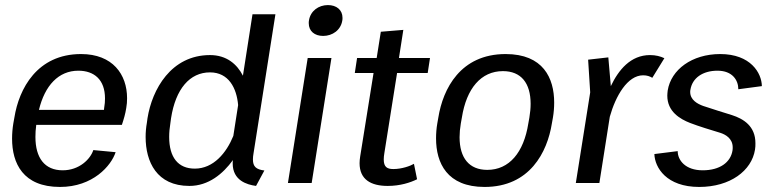

<svg xmlns="http://www.w3.org/2000/svg" viewBox="-20 -732 3107 768"><path d="M33.3 -238.3C30 -218.3 28.3 -197.5 28.3 -177.5C28.3 -79.2 71.7 15.8 220 15.8C351.7 15.8 425 -69.2 442.5 -123.3L353.3 -131.7C341.7 -95.8 297.5 -50.8 230.8 -50.8C158.3 -50.8 121.7 -100.8 121.7 -184.2C121.7 -199.2 122.5 -215 125 -232.5H467.5C475 -255 481.7 -277.5 485 -300C487.5 -313.3 488.3 -325.8 488.3 -339.2C488.3 -434.2 430.8 -515.8 304.2 -515.8C128.3 -515.8 55.8 -376.7 37.5 -261.7ZM135.8 -292.5C159.2 -390 214.2 -449.2 293.3 -449.2C356.7 -449.2 400 -413.3 400 -338.3C400 -326.7 399.2 -314.2 396.7 -300.8C396.7 -298.3 395.8 -295 395.8 -292.5Z M567.5 -240.8C564.2 -222.5 562.5 -203.3 562.5 -184.2C562.5 -85 606.7 11.7 737.5 11.7C814.2 11.7 871.7 -36.7 911.7 -91.7C910.8 -87.5 910.8 -82.5 910.8 -78.3C910.8 -10 967.5 6.7 1004.2 11.7L1037.5 -50C1004.2 -54.2 991.7 -65.8 991.7 -94.2C991.7 -101.7 992.5 -110 994.2 -119.2L1081.7 -675H990L951.7 -429.2C928.3 -475 886.7 -511.7 820 -511.7C664.2 -511.7 588.3 -374.2 570 -259.2ZM932.5 -311.7 913.3 -188.3C885.8 -120.8 834.2 -57.5 759.2 -57.5C692.5 -57.5 656.7 -102.5 656.7 -184.2C656.7 -201.7 658.3 -220 661.7 -240.8L664.2 -259.2C682.5 -376.7 739.2 -442.5 820 -442.5C895 -442.5 926.7 -379.2 932.5 -311.7Z M1131.7 0H1226.7L1305.8 -500H1210.8ZM1291.7 -711.7C1254.2 -711.7 1221.7 -688.3 1215.8 -650C1215 -646.7 1215 -642.5 1215 -639.2C1215 -607.5 1238.3 -588.3 1272.5 -588.3C1310 -588.3 1343.3 -611.7 1349.2 -650C1350 -653.3 1350 -657.5 1350 -660.8C1350 -692.5 1325.8 -711.7 1291.7 -711.7Z M1399.2 -440H1474.2L1420.8 -106.7C1419.2 -96.7 1418.3 -87.5 1418.3 -79.2C1418.3 -14.2 1463.3 11.7 1530.8 11.7C1580.8 11.7 1621.7 -1.7 1648.3 -15L1635.8 -76.7C1621.7 -68.3 1587.5 -55.8 1553.3 -55.8C1528.3 -55.8 1515 -64.2 1515 -94.2C1515 -101.7 1515.8 -110 1517.5 -120L1568.3 -440H1690.8L1700 -500H1575.8L1593.3 -612.5L1503.3 -605L1486.7 -500H1408.3Z M1729.2 -238.3C1725.8 -219.2 1724.2 -198.3 1724.2 -178.3C1724.2 -80 1768.3 15.8 1918.3 15.8C2099.2 15.8 2169.2 -123.3 2187.5 -238.3L2191.7 -261.7C2195 -280.8 2196.7 -301.7 2196.7 -321.7C2196.7 -420 2152.5 -515.8 2002.5 -515.8C1821.7 -515.8 1751.7 -376.7 1733.3 -261.7ZM1929.2 -52.5C1856.7 -52.5 1818.3 -100 1818.3 -183.3C1818.3 -200 1820 -219.2 1823.3 -238.3L1827.5 -261.7C1845.8 -378.3 1904.2 -447.5 1991.7 -447.5C2064.2 -447.5 2102.5 -400 2102.5 -316.7C2102.5 -300 2100.8 -280.8 2097.5 -261.7L2093.3 -238.3C2075 -121.7 2016.7 -52.5 1929.2 -52.5Z M2332.5 -493.3 2340.8 -362.5 2283.3 0H2377.5L2419.2 -265C2442.5 -348.3 2490 -430.8 2552.5 -430.8C2568.3 -430.8 2579.2 -426.7 2589.2 -420.8L2637.5 -499.2C2621.7 -506.7 2603.3 -511.7 2580 -511.7C2502.5 -511.7 2454.2 -452.5 2423.3 -387.5L2413.3 -502.5Z M2597.5 -115.8C2599.2 -61.7 2645.8 15.8 2776.7 15.8C2900.8 15.8 2986.7 -49.2 3000 -133.3C3001.7 -142.5 3001.7 -150.8 3001.7 -159.2C3001.7 -227.5 2954.2 -256.7 2907.5 -271.7C2878.3 -280.8 2826.7 -296.7 2792.5 -308.3C2769.2 -316.7 2740.8 -332.5 2740.8 -364.2C2740.8 -366.7 2740.8 -370 2741.7 -373.3C2749.2 -420 2790.8 -449.2 2850 -449.2C2909.2 -449.2 2933.3 -411.7 2933.3 -375L3027.5 -387.5C3026.7 -440 2982.5 -515.8 2860.8 -515.8C2747.5 -515.8 2664.2 -453.3 2650.8 -370C2650 -362.5 2649.2 -355.8 2649.2 -349.2C2649.2 -285.8 2700 -255.8 2740.8 -240C2775 -226.7 2825 -211.7 2860.8 -200.8C2881.7 -194.2 2910.8 -178.3 2910.8 -142.5C2910.8 -138.3 2910.8 -134.2 2910 -130C2902.5 -82.5 2859.2 -50.8 2790.8 -50.8C2721.7 -50.8 2690.8 -90.8 2690.8 -127.5Z"/></svg>

Font: Boon Medium
Style: Italic
Weight: 500
Italic angle: -9°
Designer: Sungsit Sawaiwan
Foundry: FontUni
Version: Version 3.0